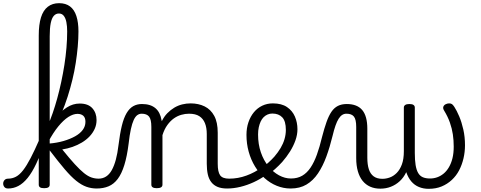

<svg xmlns="http://www.w3.org/2000/svg" viewBox="-114 -1170 3026 1209"><path d="M-63 17Q-79 17 -86.5 7.5Q-94 -2 -94 -14Q-94 -26 -86 -35.5Q-78 -45 -63 -45Q-37 -45 -14 -57Q9 -69 31.5 -98Q54 -127 79 -175Q104 -223 135 -294Q141 -310 150.5 -308.5Q160 -307 165.5 -296Q171 -285 166 -271Q140 -194 114 -139Q88 -84 60 -49.5Q32 -15 1.5 1Q-29 17 -63 17ZM164 15Q146 15 138 9.5Q130 4 130 -7V-946Q130 -1015 144 -1060Q158 -1105 187 -1127.5Q216 -1150 258 -1150Q300 -1150 327 -1129.5Q354 -1109 367 -1069Q380 -1029 380 -972Q380 -926 375.5 -876Q371 -826 363 -774Q355 -722 342 -668.5Q329 -615 312 -561.5Q295 -508 273 -456.5Q251 -405 224.5 -356Q198 -307 167 -263L155 -320Q171 -344 187 -379.5Q203 -415 218 -458.5Q233 -502 246.5 -551Q260 -600 271.5 -653.5Q283 -707 291.5 -761.5Q300 -816 304.5 -869Q309 -922 309 -972Q309 -1005 304 -1030.5Q299 -1056 287.5 -1070.5Q276 -1085 257 -1085Q238 -1085 225 -1070.5Q212 -1056 205.5 -1024.5Q199 -993 199 -942V-7Q199 4 190.5 9.5Q182 15 164 15ZM495 17Q461 17 430 6Q399 -5 366 -31.5Q333 -58 293 -105Q253 -152 199 -223H195V-266Q244 -270 285.5 -282Q327 -294 358.5 -311.5Q390 -329 407 -352Q424 -375 424 -403Q424 -429 410.5 -441Q397 -453 374 -453Q347 -453 316.5 -433.5Q286 -414 253.5 -374.5Q221 -335 189 -275L180 -344Q205 -390 237 -429.5Q269 -469 307 -493.5Q345 -518 388 -518Q441 -518 467.5 -488.5Q494 -459 494 -414Q494 -384 482 -358Q470 -332 449.5 -310.5Q429 -289 401.5 -272.5Q374 -256 342.5 -245Q311 -234 278 -229Q324 -172 357 -136Q390 -100 415 -80Q440 -60 462 -52.5Q484 -45 508 -45Q521 -45 526 -35.5Q531 -26 530 -14Q529 -2 520 7.5Q511 17 495 17Z M494 17Q485 17 480.5 7.5Q476 -2 477.5 -14Q479 -26 486 -35.5Q493 -45 506 -45Q533 -45 554 -58.5Q575 -72 590 -99Q605 -126 615.5 -165Q626 -204 632 -255Q641 -328 653 -377.5Q665 -427 683 -457.5Q701 -488 725 -501.5Q749 -515 780 -515Q789 -515 793.5 -505.5Q798 -496 797.5 -484Q797 -472 792 -463Q787 -454 778 -454Q763 -454 750.5 -445Q738 -436 728 -414.5Q718 -393 710 -356.5Q702 -320 696 -266Q686 -186 669 -131Q652 -76 627.5 -43.5Q603 -11 570 3Q537 17 494 17Z M1316 17Q1281 17 1256.5 7Q1232 -3 1216.5 -23Q1201 -43 1194.5 -72Q1188 -101 1188 -139V-326Q1188 -366 1176.5 -394.5Q1165 -423 1141 -438.5Q1117 -454 1076 -454Q1052 -454 1027.5 -447Q1003 -440 981 -424.5Q959 -409 940 -383Q921 -357 909 -319V-7Q909 4 900 9.5Q891 15 873 15Q856 15 847.5 9.5Q839 4 839 -7V-371Q839 -418 824.5 -436Q810 -454 778 -454Q765 -454 759 -463Q753 -472 753 -484Q753 -496 760 -505.5Q767 -515 780 -515Q807 -515 828 -508.5Q849 -502 864.5 -489Q880 -476 889.5 -457Q899 -438 903 -414L905 -407Q919 -436 939.5 -457Q960 -478 983.5 -492Q1007 -506 1033 -512.5Q1059 -519 1086 -519Q1136 -519 1174.5 -500Q1213 -481 1235 -440.5Q1257 -400 1257 -334V-139Q1257 -88 1272 -66.5Q1287 -45 1329 -45Q1341 -45 1346.5 -35.5Q1352 -26 1351 -14Q1350 -2 1341.5 7.5Q1333 17 1316 17Z M1316 17Q1301 17 1295 7.5Q1289 -2 1291.5 -14Q1294 -26 1303.5 -35.5Q1313 -45 1329 -45Q1385 -45 1438 -64.5Q1491 -84 1531 -114Q1542 -121 1550.5 -117Q1559 -113 1563.5 -103Q1568 -93 1567.5 -82Q1567 -71 1558 -66Q1525 -42 1484 -23Q1443 -4 1400 6.5Q1357 17 1316 17Z M1535 -113Q1557 -129 1577 -147Q1597 -165 1614 -184Q1637 -211 1653 -238Q1669 -265 1677.5 -294Q1686 -323 1686 -352Q1686 -407 1663.5 -431Q1641 -455 1601 -455Q1588 -455 1582.5 -464.5Q1577 -474 1577.5 -487Q1578 -500 1585 -509.5Q1592 -519 1604 -519Q1659 -519 1693 -496Q1727 -473 1743 -436Q1759 -399 1759 -356Q1759 -322 1746.5 -286.5Q1734 -251 1712.5 -216.5Q1691 -182 1663 -150Q1642 -127 1618.5 -106Q1595 -85 1569 -66Z M1716 17Q1671 17 1629 0Q1587 -17 1552.5 -48Q1518 -79 1492 -121.5Q1466 -164 1452 -214.5Q1438 -265 1438 -321Q1438 -364 1450.5 -400.5Q1463 -437 1485 -463.5Q1507 -490 1537.5 -504.5Q1568 -519 1604 -519Q1616 -519 1622 -509.5Q1628 -500 1627.5 -487Q1627 -474 1619.5 -464.5Q1612 -455 1600 -455Q1585 -455 1571 -449Q1557 -443 1546 -432Q1535 -421 1527.5 -405Q1520 -389 1515.5 -368.5Q1511 -348 1511 -323Q1511 -262 1528.5 -211Q1546 -160 1576 -123Q1606 -86 1643 -66Q1680 -46 1718 -46Q1759 -46 1789 -63.5Q1819 -81 1841.5 -114.5Q1864 -148 1881.5 -196.5Q1899 -245 1914 -308Q1928 -362 1942 -401.5Q1956 -441 1973 -466Q1990 -491 2013.5 -503Q2037 -515 2070 -515Q2082 -515 2088 -505.5Q2094 -496 2093.5 -484Q2093 -472 2086 -463Q2079 -454 2067 -454Q2053 -454 2041 -446.5Q2029 -439 2018.5 -422.5Q2008 -406 1998.5 -379Q1989 -352 1980 -314Q1963 -244 1941 -184Q1919 -124 1888.5 -78.5Q1858 -33 1816 -8Q1774 17 1716 17Z M2281 18Q2245 18 2217 5.5Q2189 -7 2169.5 -31Q2150 -55 2139.5 -91Q2129 -127 2129 -175V-371Q2129 -418 2114.5 -436Q2100 -454 2068 -454Q2054 -454 2047 -463Q2040 -472 2040 -484Q2040 -496 2047.5 -505.5Q2055 -515 2070 -515Q2102 -515 2126.5 -505.5Q2151 -496 2167 -477Q2183 -458 2191 -428.5Q2199 -399 2199 -360V-177Q2199 -134 2208.5 -104.5Q2218 -75 2239 -59.5Q2260 -44 2294 -44Q2317 -44 2340.5 -52.5Q2364 -61 2384 -81Q2404 -101 2416.5 -134.5Q2429 -168 2429 -218V-493Q2429 -503 2437.5 -509Q2446 -515 2464 -515Q2482 -515 2490 -509Q2498 -503 2498 -493V-207Q2498 -162 2503 -131Q2508 -100 2519 -81Q2530 -62 2548.5 -54Q2567 -46 2594 -46Q2617 -46 2638.5 -53.5Q2660 -61 2679 -76.5Q2698 -92 2712.5 -116.5Q2727 -141 2735 -173Q2743 -205 2743 -247Q2743 -287 2737.5 -324Q2732 -361 2719 -398Q2706 -435 2683 -473Q2674 -487 2677.5 -497.5Q2681 -508 2692 -513.5Q2703 -519 2714 -519Q2726 -519 2732.5 -514Q2739 -509 2747 -497Q2762 -474 2777.5 -437.5Q2793 -401 2803.5 -354.5Q2814 -308 2814 -255Q2814 -213 2804.5 -172.5Q2795 -132 2777 -97.5Q2759 -63 2731 -37Q2703 -11 2667 4Q2631 19 2585 19Q2552 19 2524 7.5Q2496 -4 2476 -27.5Q2456 -51 2444 -86Q2428 -52 2403 -29Q2378 -6 2347 6Q2316 18 2281 18Z"/></svg>

Font: Playwrite BR Light
Style: Regular
Weight: 300
Version: Version 1.003